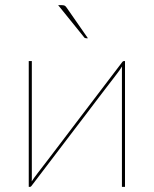

<svg xmlns="http://www.w3.org/2000/svg" viewBox="-20 -728 599 748"><path d="M467 -490V0H455V-450Q455 -455 455 -459.5Q455 -464 455.5 -469Q450 -460.5 446.5 -455.5Q446 -454.5 439 -445.2Q432 -436 419.8 -420Q407.5 -404 391 -382.5Q374.5 -361 355.5 -336Q336.5 -311 315.5 -283.2Q294.5 -255.5 273 -227.5Q198 -128.5 102.5 -3.5Q100 0 97 0H92V-490H104V-40Q104 -35 104 -30.5Q104 -26 103.5 -21Q108.5 -29 112.5 -34.5Q113 -35.5 128.2 -55.5Q143.5 -75.5 168 -107.2Q192.5 -139 223.2 -179.8Q254 -220.5 286 -262.5Q361 -361.5 456.5 -486.5Q459 -490 462 -490ZM219.5 -708Q228 -708 232 -706Q236 -704 240.5 -697L322.5 -579H315.5Q310 -579 307.5 -583L206.5 -708Z"/></svg>

Font: Lato 2
Style: Regular
Weight: 100
Designer: Lukasz Dziedzic with Adam Twardoch and Botio Nikoltchev
Foundry: tyPoland Lukasz Dziedzic
Version: Version 2.015; 2015-08-06; http://www.latofonts.com/